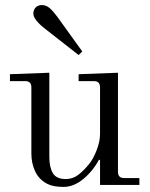

<svg xmlns="http://www.w3.org/2000/svg" viewBox="-20 -734 595 762"><path d="M112.3 -680.2Q112.3 -694.8 121.6 -704.3Q130.9 -713.9 146.5 -713.9Q163.1 -713.9 177.2 -701.7Q191.4 -689.5 207 -668L306.6 -529.8L292 -515.6L160.2 -618.7Q112.3 -655.8 112.3 -680.2ZM19.5 -412.1V-439.5L175.8 -445.3V-111.3Q175.8 -70.3 189.7 -46.9Q203.6 -23.4 241.2 -23.4Q268.1 -23.4 289.6 -39.3Q311 -55.2 334 -83.5Q349.6 -102.1 363.3 -137.2Q377 -172.4 377 -201.2V-387.7Q377 -412.1 352.5 -412.1H292V-439.5L448.2 -445.3V-51.8Q448.2 -27.3 472.7 -27.3H533.2V0H377V-98.1L373 -100.6Q349.6 -56.2 311.3 -24.2Q272.9 7.8 232.4 7.8Q191.4 7.8 168.5 -3.9Q134.8 -21 119.6 -53.7Q104.5 -86.4 104.5 -124V-387.7Q104.5 -412.1 80.1 -412.1Z"/></svg>

Font: Theano Modern
Style: Regular
Weight: 400
Designer: Alexey Kryukov
Version: Version 2.00